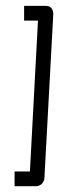

<svg xmlns="http://www.w3.org/2000/svg" viewBox="-20 -558 241 649"><path d="M104.5 71.3H29.3V21.5H81.1L108.4 -488.3H61.5V-538.1H134.8Q154.3 -538.1 159.2 -519.5Q160.2 -515.6 160.2 -511.7L129.9 47.9Q124 68.4 104.5 71.3Z"/></svg>

Font: Bratas-flat
Style: flat
Weight: 400
Designer: MUHAMMAD YONI
Version: Version 001.000